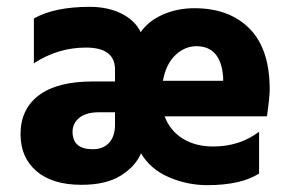

<svg xmlns="http://www.w3.org/2000/svg" viewBox="-20 -536 848 561"><path d="M316 -171V-208H269Q232 -208 212 -192Q192 -176 192 -151Q192 -100 251 -100Q282 -100 299 -119Q316 -138 316 -171ZM632 -300V-311Q625 -401 554 -401Q520 -401 492.5 -375Q465 -349 456 -300ZM760 -196H461Q477 -154 514 -131Q551 -108 603 -108Q680 -108 737 -151V-29Q684 5 585 5Q528 5 474 -18Q420 -41 392 -88Q376 -50 333 -23Q290 4 218 4Q133 4 86.5 -36Q40 -76 40 -144Q40 -217 93.5 -257.5Q147 -298 252 -298H316V-333Q316 -397 231 -397Q149 -397 79 -351V-482Q139 -516 242 -516Q296 -516 335.5 -496Q375 -476 391 -442Q414 -475 456 -493.5Q498 -512 548 -512Q650 -512 709 -452.5Q768 -393 768 -275Q768 -252 760 -196Z"/></svg>

Font: Hind Bold
Style: Regular
Weight: 700
Designer: Manushi Parikh, Satya Rajpurohit
Foundry: Indian Type Foundry
Version: Version 1.201;PS 1.0;hotconv 1.0.78;makeotf.lib2.5.61930; tt